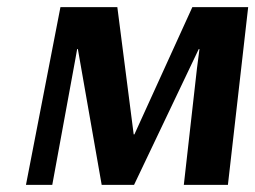

<svg xmlns="http://www.w3.org/2000/svg" viewBox="-20 -520 718 540"><path d="M621 0H497L534 -328L541 -382H539L357 0H266L199 -382H197L192 -354L127 0H53L150 -500H310L356 -142H358L521 -500H678Z"/></svg>

Font: Arsenal SC
Style: Bold Italic
Weight: 700
Italic angle: -9.10001°
Designer: Andrij Shevchenko
Foundry: Stairsfor
Version: Version 2.001; ttfautohint (v1.8.4.7-5d5b)